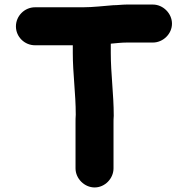

<svg xmlns="http://www.w3.org/2000/svg" viewBox="-20 -730 825 844"><path d="M467 -498V-538C491 -540 513 -543 538 -543H652C697 -543 736 -581 736 -626C736 -671 697 -710 652 -710H536C518 -710 496 -707 477 -707C437 -704 389 -698 344 -698H134C88 -698 50 -660 50 -614C50 -568 88 -531 134 -531H300V-498C300 -406 313 -318 313 -226C312 -213 312 -202 312 -191V10C312 55 351 94 396 94C441 94 479 55 479 10V-191C479 -200 479 -210 480 -221C480 -315 467 -405 467 -498Z"/></svg>

Font: Blanket
Style: Blk
Weight: 900
Foundry: Cannot Into Space Fonts
Version: Version 0.9